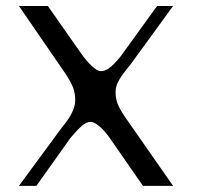

<svg xmlns="http://www.w3.org/2000/svg" viewBox="-20 -603 644 623"><path d="M541.5 -583.5 401.9 -391.6Q377.4 -362.8 366.2 -343Q355 -323.2 355 -305.2Q355 -284.2 361.6 -266.4Q368.2 -248.5 389.6 -217.8L541.5 0H443.8L338.4 -151.9Q321.8 -176.3 304 -191.9Q286.1 -207.5 273.9 -207.5Q260.7 -207.5 245.8 -194.8Q231 -182.1 208.5 -155.3L98.1 0H41.5L180.2 -188.5Q224.1 -240.2 224.1 -276.9Q224.1 -299.3 217.8 -317.1Q211.4 -335 191.9 -364.7L41.5 -583.5H135.3L239.7 -434.6Q258.8 -406.7 277.1 -389.4Q295.4 -372.1 308.1 -372.1Q321.3 -372.1 335.7 -383.1Q350.1 -394 370.6 -418.9L489.7 -583.5Z"/></svg>

Font: Gputeks
Style: Regular
Weight: 500
Version: Version 0.9